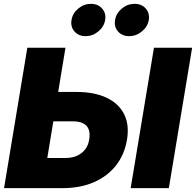

<svg xmlns="http://www.w3.org/2000/svg" viewBox="-20 -975 1016 995"><path d="M204.6 -498.5H376Q469.2 -498.5 532.5 -468.5Q595.7 -438.5 623.3 -383.1Q650.9 -327.6 638.2 -251.5Q625.5 -174.3 581.3 -117.9Q537.1 -61.5 466.6 -30.8Q396 0 303.2 0H1L121.6 -727.5H319.3L225.1 -156.2H318.4Q353 -156.2 378.9 -167.7Q404.8 -179.2 421.4 -200.7Q438 -222.2 442.4 -253.4Q447.3 -283.2 439.9 -303.7Q432.6 -324.2 412.1 -335.2Q391.6 -346.2 356.9 -346.2H179.7ZM975.6 -727.5 855 0H657.2L777.8 -727.5ZM649.4 -787.6Q612.8 -787.6 591.6 -812Q570.3 -836.4 576.2 -871.1Q582 -906.2 611.3 -930.7Q640.6 -955.1 677.2 -955.1Q713.9 -955.1 735.4 -930.7Q756.8 -906.2 751 -871.1Q745.1 -836.4 715.3 -812Q685.5 -787.6 649.4 -787.6ZM423.3 -787.6Q387.2 -787.6 366 -812Q344.7 -836.4 350.6 -871.1Q356 -906.2 385.5 -930.7Q415 -955.1 451.2 -955.1Q487.8 -955.1 509.3 -930.7Q530.8 -906.2 524.9 -871.1Q519 -836.4 489.5 -812Q460 -787.6 423.3 -787.6Z"/></svg>

Font: Inter 16pt Black
Style: Italic
Weight: 900
Italic angle: -9.3988°
Version: Version 4.001;git-66647c0bb